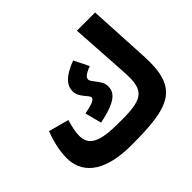

<svg xmlns="http://www.w3.org/2000/svg" viewBox="-171 -997 1254 1254"><g transform="rotate(-45 456.5 -369.5)"><path d="M394 21C749 21 878 -22 861 -332L838 -760H670L696 -349C707 -168 663 -135 420 -141C231 -141 195 -194 195 -265C195 -306 207 -349 218 -387L77 -425C58 -374 34 -298 34 -219C34 -96 118 21 394 21ZM357 -224C540 -260 558 -313 558 -361C558 -414 496 -455 496 -483C496 -501 514 -518 566 -537L515 -640C415 -602 370 -559 370 -499C370 -443 430 -406 430 -384C430 -364 397 -352 327 -338Z"/></g></svg>

Font: Noto Sans Arabic UI XCn Bk
Style: Regular
Weight: 900
Width: 2
Designer: Monotype Design Team, Nadine Chahine and Nizar Qandah
Foundry: Monotype Imaging Inc.
Version: Version 2.010